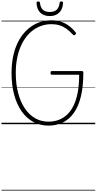

<svg xmlns="http://www.w3.org/2000/svg" viewBox="-20 -1701 1324 2629"><path d="M644 19Q531 19 437.5 -31Q344 -81 277 -175.5Q210 -270 174 -403.5Q138 -537 138 -703Q138 -814 156 -909.5Q174 -1005 208.5 -1085.5Q243 -1166 292 -1228.5Q341 -1291 402 -1334.5Q463 -1378 534 -1400.5Q605 -1423 685 -1423Q751 -1423 809.5 -1405Q868 -1387 919.5 -1350.5Q971 -1314 1015 -1258Q1023 -1248 1021.5 -1241.5Q1020 -1235 1011 -1227Q1000 -1218 993 -1218.5Q986 -1219 977 -1228Q934 -1276 889.5 -1307.5Q845 -1339 795 -1354.5Q745 -1370 685 -1370Q615 -1370 551 -1349Q487 -1328 433 -1288Q379 -1248 335 -1190Q291 -1132 260 -1057.5Q229 -983 212.5 -894Q196 -805 196 -703Q196 -550 228.5 -427Q261 -304 320.5 -216Q380 -128 462 -81.5Q544 -35 644 -35Q713 -35 776 -56.5Q839 -78 891.5 -124.5Q944 -171 983 -246.5Q1022 -322 1043 -429Q1064 -536 1064 -678H689Q681 -678 676.5 -684Q672 -690 672 -704Q672 -717 676.5 -722.5Q681 -728 689 -728H1099Q1112 -728 1116.5 -723Q1121 -718 1121 -705Q1121 -515 1087 -377.5Q1053 -240 989.5 -152.5Q926 -65 838.5 -23Q751 19 644 19ZM661 -1481Q583 -1481 534 -1525.5Q485 -1570 480 -1661Q480 -1671 486 -1676Q492 -1681 504 -1681Q516 -1681 521 -1676Q526 -1671 527 -1661Q535 -1596 568.5 -1566.5Q602 -1537 662 -1537Q721 -1537 755 -1566.5Q789 -1596 796 -1661Q798 -1671 802.5 -1676Q807 -1681 818 -1681Q831 -1681 837.5 -1676Q844 -1671 843 -1661Q840 -1601 816.5 -1561.5Q793 -1522 753.5 -1501.5Q714 -1481 661 -1481ZM0 898H1284V908H0ZM0 -20H1284V0H0ZM0 -505H1284V-500H0ZM0 -1418H1284V-1408H0Z"/></svg>

Font: Playwrite FR Trad Guides
Style: Regular
Weight: 400
Designer: Veronika Burian, José Scaglione
Foundry: TypeTogether
Version: Version 1.003